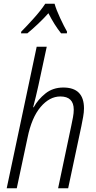

<svg xmlns="http://www.w3.org/2000/svg" viewBox="-20 -1011 515 1031"><path d="M127 -832Q155 -855 184.5 -883Q214 -911 240 -940Q272 -877 308 -832H339L340 -841Q324 -869 303 -914Q282 -959 273 -991H223Q201 -957 162.5 -914Q124 -871 94 -841L93 -832ZM70 0 128 -272Q150 -380 198 -436.5Q246 -493 304 -493Q376 -493 376 -422Q376 -404 372 -382Q368 -360 363 -337L292 0H346L417 -334Q422 -358 426.5 -383.5Q431 -409 431 -429Q431 -541 320 -541Q264 -541 224 -509Q184 -477 161 -435H158Q165 -463 172.5 -492.5Q180 -522 186 -551L231 -760H177L16 0Z"/></svg>

Font: Noto Sans UI SemiCondensed Light
Style: Italic
Weight: 300
Width: 4
Designer: Monotype Design Team
Foundry: Monotype Imaging Inc.
Version: 1.001